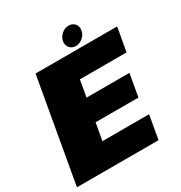

<svg xmlns="http://www.w3.org/2000/svg" viewBox="-210 -952 1027 1087"><g transform="rotate(-30 304.0 -408.0)"><path d="M-22 0H511.5L538.5 -154H233.5L253.5 -266H533.5L559 -412.5H279L298 -521H603L630.5 -675H97ZM373 -695.5Q398.5 -695.5 419.2 -713.2Q440 -731 444 -756Q449 -781.5 434.2 -799Q419.5 -816.5 394 -816.5Q369 -816.5 348.5 -799Q328 -781.5 323 -756Q319 -731 333.5 -713.2Q348 -695.5 373 -695.5Z"/></g></svg>

Font: Anybody UltraCondensed Thin Black
Style: Italic
Weight: 900
Italic angle: -10°
Version: Version 1.111